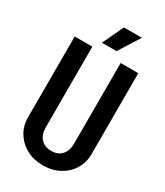

<svg xmlns="http://www.w3.org/2000/svg" viewBox="-222 -986 941 1093"><g transform="rotate(30 249.0 -439.5)"><path d="M342 -710H458V-179Q458 -123 431 -79Q404 -35 357 -9.5Q310 16 250 16H249H248Q188 16 141 -9.5Q94 -35 67 -79Q40 -123 40 -179V-710H156V-180Q156 -133 181 -106Q206 -79 249 -79Q293 -79 317.5 -106Q342 -133 342 -180ZM375 -895 288 -757H192L257 -895Z"/></g></svg>

Font: Akshar Medium
Style: Regular
Weight: 500
Designer: Tall Chai
Foundry: Tall Chai
Version: Version 1.000